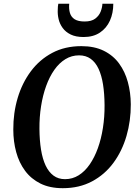

<svg xmlns="http://www.w3.org/2000/svg" viewBox="-20 -1001 746 1032"><path d="M317.5 10.5Q247.5 10.5 197.2 -14.5Q147 -39.5 114.8 -83Q82.5 -126.5 67 -183.5Q51.5 -240.5 51.5 -304.5Q51 -394 75 -474.5Q99 -555 145.8 -617.8Q192.5 -680.5 260.8 -716.8Q329 -753 417.5 -753Q487.5 -753 538 -728Q588.5 -703 620.2 -659.5Q652 -616 667.2 -559.8Q682.5 -503.5 683 -441Q683.5 -351.5 659.8 -270Q636 -188.5 589.5 -125.5Q543 -62.5 474.5 -26Q406 10.5 317.5 10.5ZM329.5 -38Q369.5 -38 402.8 -58.8Q436 -79.5 462 -117Q488 -154.5 506 -204.5Q524 -254.5 533.2 -313.5Q542.5 -372.5 542 -436.5Q541.5 -498 533.8 -547Q526 -596 509.8 -631Q493.5 -666 467.5 -684.8Q441.5 -703.5 405 -703.5Q365 -703.5 331.5 -683Q298 -662.5 272 -625.5Q246 -588.5 228 -538.8Q210 -489 200.8 -430.5Q191.5 -372 192 -308.5Q192.5 -246.5 200.5 -196.8Q208.5 -147 225.2 -111.5Q242 -76 267.8 -57Q293.5 -38 329.5 -38ZM429.5 -802Q387.5 -802 360 -815.5Q332.5 -829 316.8 -850.8Q301 -872.5 295 -898.2Q289 -924 290.5 -949Q290.5 -958 291.2 -966Q292 -974 293.5 -981H352Q349.5 -952.5 356 -931Q362.5 -909.5 381.2 -897.5Q400 -885.5 435 -885.5Q471.5 -885.5 491.8 -900.8Q512 -916 520.8 -938Q529.5 -960 530.5 -981H589Q589 -930.5 570.8 -890Q552.5 -849.5 517 -825.8Q481.5 -802 429.5 -802Z"/></svg>

Font: Merriweather 48pt SemiBold
Style: Italic
Weight: 600
Italic angle: -7.8°
Designer: Eben Sorkin
Foundry: Eben Sorkin
Version: Version 2.101